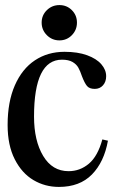

<svg xmlns="http://www.w3.org/2000/svg" viewBox="-20 -720 468 756"><path d="M10 -228Q10 -319 38.5 -384Q67 -449 117.5 -482.5Q168 -516 234 -516Q286 -516 323 -502.5Q360 -489 379 -467Q398 -445 398 -420Q398 -398 385.5 -384Q373 -370 353 -370Q332 -370 322.5 -381.5Q313 -393 303 -419Q296 -440 288.5 -453.5Q281 -467 265.5 -476Q250 -485 224 -485Q114 -485 114 -261Q114 -166 150 -106Q186 -46 250 -46Q295 -46 330 -75.5Q365 -105 383 -171L405 -166Q390 -82 342 -33Q294 16 212 16Q157 16 111.5 -11Q66 -38 38 -93Q10 -148 10 -228ZM144 -631Q144 -660 164.5 -680Q185 -700 214 -700Q243 -700 263 -680Q283 -660 283 -631Q283 -602 263 -581.5Q243 -561 214 -561Q185 -561 164.5 -581.5Q144 -602 144 -631Z"/></svg>

Font: RL Madena Variable
Style: Regular
Weight: 400
Designer: I Kadek Wantara Putra
Foundry: Roughlines ID
Version: Version 1.000;Glyphs 3.1.2 (3151)